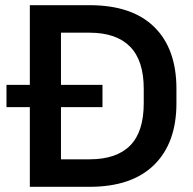

<svg xmlns="http://www.w3.org/2000/svg" viewBox="-20 -720 745 740"><path d="M5 -393H95V-700H325Q489 -700 574.5 -616Q660 -532 660 -378V-322Q660 -169 574 -84.5Q488 0 325 0H95V-307H5ZM215 -594V-393H375V-307H215V-106H325Q429 -106 481.5 -159Q534 -212 534 -322V-378Q534 -487 481 -540.5Q428 -594 325 -594Z"/></svg>

Font: Retni Sans
Style: Bold
Weight: 700
Designer: Vitaly Kuzmin
Foundry: ParaType Ltd.
Version: Version 1.00;March 2, 2019;FontCreator 11.5.0.2425 64-bit; t